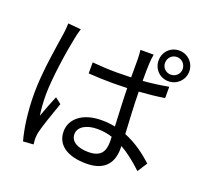

<svg xmlns="http://www.w3.org/2000/svg" viewBox="-148 -1011 1295 1229"><g transform="rotate(20 500.0 -396.5)"><path d="M231 -753 143 -761C143 -739 140 -712 137 -689C125 -607 91 -416 91 -269C91 -133 109 -24 129 48L199 43C198 32 197 17 196 8C196 -4 197 -23 200 -37C211 -86 248 -189 272 -258L231 -290C214 -250 190 -189 174 -143C167 -192 164 -234 164 -283C164 -394 194 -593 214 -686C217 -704 225 -736 231 -753ZM811 -736C811 -770 837 -797 871 -797C904 -797 931 -770 931 -736C931 -703 904 -677 871 -677C837 -677 811 -703 811 -736ZM767 -736C767 -678 812 -632 871 -632C929 -632 976 -678 976 -736C976 -795 929 -841 871 -841C812 -841 767 -795 767 -736ZM652 -174 653 -140C653 -73 628 -31 544 -31C472 -31 422 -58 422 -109C422 -158 475 -190 549 -190C585 -190 620 -185 652 -174ZM725 -760H635C637 -742 639 -715 639 -698V-574L544 -572C486 -572 432 -575 375 -580V-505C434 -501 486 -499 543 -499L639 -501C640 -418 646 -320 649 -243C620 -249 589 -252 556 -252C425 -252 351 -185 351 -102C351 -12 424 43 558 43C693 43 731 -38 731 -120V-140C782 -111 832 -71 882 -24L925 -91C873 -138 809 -188 728 -220C724 -304 717 -404 716 -505C776 -509 834 -515 889 -524V-601C836 -591 777 -583 716 -578C716 -625 716 -672 718 -699C719 -719 721 -739 725 -760Z"/></g></svg>

Font: Noto Sans CJK SC
Style: Regular
Weight: 400
Designer: Ryoko NISHIZUKA 西塚涼子 (kana, bopomofo & ideographs); Paul D. Hunt (Latin, Greek & Cyrillic); Sandoll Communications 산돌커뮤니
Foundry: Adobe
Version: Version 2.004;hotconv 1.0.118;makeotfexe 2.5.65603